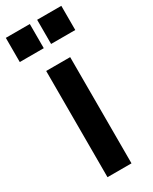

<svg xmlns="http://www.w3.org/2000/svg" viewBox="-242 -860 723 908"><g transform="rotate(-30 119.5 -405.5)"><path d="M55 0V-580H186V0ZM271 -811V-679H139V-811ZM99 -811V-679H-32V-811Z"/></g></svg>

Font: Orbitron
Style: Bold
Weight: 700
Designer: Matt McInerney
Foundry: Matt McInerney
Version: Version 001.001